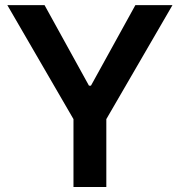

<svg xmlns="http://www.w3.org/2000/svg" viewBox="-20 -748 720 768"><path d="M9.3 -727.5H158.2L335.9 -405.3H343.8L521.5 -727.5H669.9L405.3 -271.5V0H273.9V-271.5Z"/></svg>

Font: Inter Display Semi Bold
Style: Regular
Weight: 600
Designer: Rasmus Andersson
Foundry: rsms
Version: Version 4.000;git-37864ae